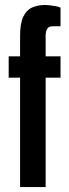

<svg xmlns="http://www.w3.org/2000/svg" viewBox="-20 -754 277 774"><path d="M61 0V-441H15V-527H61V-610Q61 -659 73.5 -686Q86 -713 109 -723.5Q132 -734 163 -734Q170 -734 181.5 -732.5Q193 -731 205 -729Q217 -727 224 -723V-648H192Q176 -648 170 -637.5Q164 -627 164 -610V-527H224V-441H164V0Z"/></svg>

Font: Archivo ExtraCondensed SemiBold
Style: Regular
Weight: 600
Width: 2
Designer: Hector Gatti
Foundry: Omnibus-Type
Version: Version 2.001